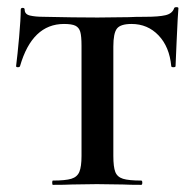

<svg xmlns="http://www.w3.org/2000/svg" viewBox="-20 -517 540 537"><path d="M36 -332Q35 -329 30 -329Q25 -329 25 -332Q29 -363 33.5 -413.5Q38 -464 38 -490Q38 -495 43.5 -495Q49 -495 49 -490Q49 -477 64 -473.5Q79 -470 102 -470Q188 -468 253 -468L340 -469Q357 -470 386 -470Q424 -470 443 -474.5Q462 -479 467 -494Q468 -497 473.5 -497Q479 -497 479 -494Q479 -488 477 -464Q476 -439 474 -401.5Q472 -364 471 -332Q471 -329 465 -329Q459 -329 459 -332Q454 -386 423.5 -418Q393 -450 348 -450Q317 -450 307 -437Q297 -424 297 -387V-81Q297 -50 302.5 -36Q308 -22 324 -17Q340 -12 375 -12Q378 -12 378 -6Q378 0 375 0Q343 0 324 -1L251 -2L181 -1Q162 0 128 0Q126 0 126 -6Q126 -12 128 -12Q163 -12 179.5 -17Q196 -22 202 -36.5Q208 -51 208 -81V-389Q208 -416 204.5 -428Q201 -440 191 -445Q181 -450 159 -450Q70 -450 36 -332Z"/></svg>

Font: Cormorant Unicase SemiBold
Style: Regular
Weight: 600
Designer: Christian Thalmann (Catharsis Fonts)
Foundry: Catharsis Fonts
Version: Version 4.000